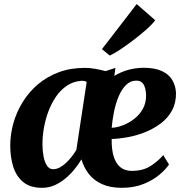

<svg xmlns="http://www.w3.org/2000/svg" viewBox="-20 -888 880 918"><path d="M532 -563.5 526.5 -525Q557.5 -544 592.5 -553.8Q627.5 -563.5 665.5 -564Q720 -564 754 -548.2Q788 -532.5 804 -504.8Q820 -477 821.5 -443.5Q822 -396 802.5 -360Q783 -324 749.5 -298.5Q716 -273 675 -256.5Q634 -240 592 -232.2Q550 -224.5 514 -223.5Q513 -174.5 523.5 -140.2Q534 -106 555.5 -88.5Q577 -71 610 -71Q664.5 -71 700.8 -94.8Q737 -118.5 760.5 -146.5L788 -101.5Q774.5 -80.5 744.2 -54.2Q714 -28 668 -9Q622 10 562 10Q506 10 467 -8Q428 -26 404.2 -56.8Q380.5 -87.5 369.5 -126Q355.5 -102.5 336 -78.5Q316.5 -54.5 292.5 -34.5Q268.5 -14.5 240.8 -2.2Q213 10 181.5 10Q124 10 90.8 -17.8Q57.5 -45.5 43.2 -91.2Q29 -137 29 -191Q29 -246 44.2 -299.8Q59.5 -353.5 89.2 -401.2Q119 -449 162.2 -485.5Q205.5 -522 261.5 -542.8Q317.5 -563.5 386 -563.5Q410 -563.5 436.2 -558.8Q462.5 -554 484.5 -548ZM345 -171 394.5 -496.5Q389 -499.5 382 -500.8Q375 -502 366.5 -501.5Q329 -498 299.5 -478Q270 -458 248.2 -426.5Q226.5 -395 212 -356.8Q197.5 -318.5 190.2 -277.8Q183 -237 183 -199Q183 -167.5 188.2 -140Q193.5 -112.5 204.8 -95.8Q216 -79 233.5 -79Q249.5 -79 265 -87Q280.5 -95 295 -108.5Q309.5 -122 322.2 -138.2Q335 -154.5 345 -171ZM632.5 -502.5Q603 -502.5 581.8 -481Q560.5 -459.5 546.5 -425.2Q532.5 -391 524.8 -351.8Q517 -312.5 514 -277Q539 -278 567.8 -289Q596.5 -300 622 -319.8Q647.5 -339.5 663.2 -368Q679 -396.5 678.5 -433.5Q677 -468 666 -485.2Q655 -502.5 632.5 -502.5ZM467.5 -653 633.5 -868.5 722 -791.5Q715.5 -781 697.2 -763.2Q679 -745.5 653.2 -724.2Q627.5 -703 600 -682.8Q572.5 -662.5 547.2 -646.2Q522 -630 504.5 -622.5Z"/></svg>

Font: Merriweather 28pt ExtraBold
Style: Italic
Weight: 800
Italic angle: -7.8°
Version: Version 2.101